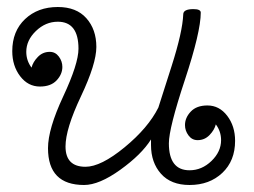

<svg xmlns="http://www.w3.org/2000/svg" viewBox="-20 -517 724 548"><path d="M145 -455Q110 -455 82.5 -428.5Q55 -402 55 -369Q55 -344 70 -324Q74 -340 88 -354.5Q102 -369 122 -369Q138 -369 148 -355.5Q158 -342 158 -326Q158 -305 141.5 -287.5Q125 -270 94 -270Q60 -270 37.5 -299.5Q15 -329 15 -371Q15 -428 51.5 -462.5Q88 -497 145 -497Q198 -497 226.5 -465Q255 -433 255 -383Q255 -335 211 -242Q167 -149 167 -99Q167 -41 224 -41Q268 -41 335.5 -96.5Q403 -152 432 -210Q439 -232 470 -329Q501 -426 503 -476Q503 -491 532 -491Q553 -491 553 -481Q553 -426 507.5 -288.5Q462 -151 462 -108Q462 -31 521 -31Q556 -31 583.5 -57.5Q611 -84 611 -117Q611 -142 596 -162Q592 -146 578 -131.5Q564 -117 544 -117Q528 -117 518 -130.5Q508 -144 508 -160Q508 -181 524.5 -198.5Q541 -216 572 -216Q606 -216 628.5 -186.5Q651 -157 651 -115Q651 -58 614.5 -23.5Q578 11 521 11Q468 11 439.5 -21Q411 -53 411 -103V-119Q384 -76 323.5 -32.5Q263 11 220 11Q117 11 117 -94Q117 -149 160.5 -242Q204 -335 204 -378Q204 -455 145 -455Z"/></svg>

Font: Bonbon
Style: Regular
Weight: 400
Designer: Ksenia Erulevich
Foundry: Cyreal (www.cyreal.org)
Version: Version 1.001